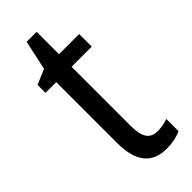

<svg xmlns="http://www.w3.org/2000/svg" viewBox="-222 -691 734 734"><g transform="rotate(-45 145.0 -324.0)"><path d="M217 -62C175 -62 158 -90 158 -148V-469H267V-537H158V-658H104L78 -538L17 -512V-469H75V-140C75 -34 119 10 194 10C224 10 253 4 273 -6V-72C257 -66 236 -62 217 -62Z"/></g></svg>

Font: Noto Sans Lao Looped Condensed
Style: Regular
Weight: 400
Width: 3
Designer: Mark Frömberg, Ben Mitchell
Foundry: The Fontpad Ltd
Version: Version 1.003